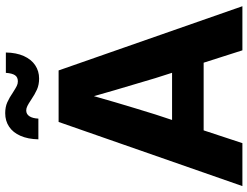

<svg xmlns="http://www.w3.org/2000/svg" viewBox="-130 -850 979 760"><g transform="rotate(-90 360.0 -469.5)"><path d="M257.8 -727.5H461.7L715.9 0H541.3L431.2 -344.7Q404.4 -434.2 383.4 -505.8Q362.4 -577.3 338.9 -663.8H381.8Q336.4 -501.8 287.5 -344.7L173.9 0H3.9ZM168.7 -278.4H551.5V-153.4H168.7ZM344.6 -836.9Q330.2 -846.6 321 -851.1Q311.8 -855.7 303.4 -855.7Q288.5 -855.7 280.2 -842.8Q272 -830 271 -807.6H189Q189.9 -849.2 203 -878.7Q216 -908.2 239 -923.5Q262 -938.9 292.5 -938.9Q317 -938.9 335.4 -930.7Q353.8 -922.6 375.6 -907.6Q391.2 -897.7 400.1 -893.2Q409 -888.8 418.5 -888.8Q435.2 -888.8 442.8 -900.3Q450.5 -911.8 452.1 -936.3H532.7Q532 -894.9 518.7 -865.2Q505.3 -835.5 482.1 -820.1Q459 -804.7 429.6 -804.7Q405.1 -804.7 386.2 -813.1Q367.3 -821.5 344.6 -836.9Z"/></g></svg>

Font: Intratopia Thin
Style: Regular
Weight: 100
Designer: Rasmus Andersson
Foundry: rsms
Version: Version 3.000;Glyphs 3.2.3 (3260)